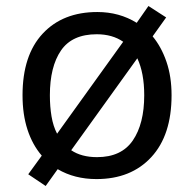

<svg xmlns="http://www.w3.org/2000/svg" viewBox="-20 -586 645 639"><path d="M551 -269Q551 -136 483.5 -63Q416 10 301 10Q228 10 172 -23L132 33L74 -6L119 -68Q88 -104 71.5 -154.5Q55 -205 55 -269Q55 -402 122 -474Q189 -546 304 -546Q377 -546 435 -510L474 -566L533 -528L488 -465Q517 -430 534 -380.5Q551 -331 551 -269ZM146 -269Q146 -231 151.5 -198.5Q157 -166 170 -141L390 -447Q354 -472 302 -472Q220 -472 183 -418Q146 -364 146 -269ZM460 -269Q460 -343 437 -392L217 -86Q251 -63 303 -63Q384 -63 422 -118.5Q460 -174 460 -269Z"/></svg>

Font: Noto Sans Lydian
Style: Regular
Weight: 400
Designer: Monotype Design Team
Foundry: Monotype Imaging Inc.
Version: Version 2.002; ttfautohint (v1.8.4.7-5d5b)